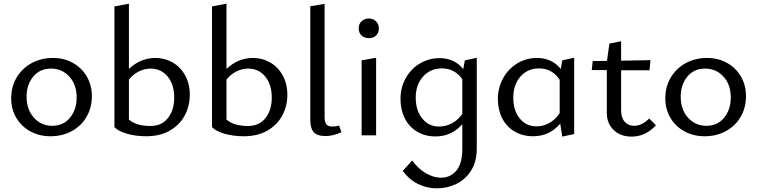

<svg xmlns="http://www.w3.org/2000/svg" viewBox="-20 -738 4130 1047"><path d="M41 -202Q41 -265 70.5 -315Q100 -365 152 -393.5Q204 -422 269 -422Q329 -422 377.5 -395Q426 -368 453.5 -320.5Q481 -273 481 -214Q481 -151 452 -101Q423 -51 371.5 -23Q320 5 255 5Q194 5 145 -22Q96 -49 68.5 -96Q41 -143 41 -202ZM398 -206Q398 -277 358 -320.5Q318 -364 258 -364Q197 -364 161 -320Q125 -276 125 -211Q125 -140 165 -96Q205 -52 265 -52Q326 -52 362 -96.5Q398 -141 398 -206Z M1015 -221Q1015 -160 987.5 -108.5Q960 -57 906.5 -26Q853 5 778 5Q721 5 673 -8.5Q625 -22 604 -45V-703L683 -718V-362Q746 -422 828 -422Q878 -422 921 -397.5Q964 -373 989.5 -327Q1015 -281 1015 -221ZM930 -205Q930 -278 894 -321Q858 -364 801 -364Q769 -364 737.5 -348.5Q706 -333 683 -304V-86Q723 -51 801 -51Q862 -51 896 -94.5Q930 -138 930 -205Z M1547 -221Q1547 -160 1519.5 -108.5Q1492 -57 1438.5 -26Q1385 5 1310 5Q1253 5 1205 -8.5Q1157 -22 1136 -45V-703L1215 -718V-362Q1278 -422 1360 -422Q1410 -422 1453 -397.5Q1496 -373 1521.5 -327Q1547 -281 1547 -221ZM1462 -205Q1462 -278 1426 -321Q1390 -364 1333 -364Q1301 -364 1269.5 -348.5Q1238 -333 1215 -304V-86Q1255 -51 1333 -51Q1394 -51 1428 -94.5Q1462 -138 1462 -205Z M1672 -86V-704L1750 -717V-101Q1750 -74 1759 -61Q1768 -48 1792 -48Q1810 -48 1829 -53L1842 -17Q1795 4 1756 4Q1710 4 1691 -17Q1672 -38 1672 -86Z M1936 -583Q1936 -607 1951.5 -622Q1967 -637 1992 -637Q2015 -637 2030.5 -622Q2046 -607 2046 -583Q2046 -559 2031 -544.5Q2016 -530 1992 -530Q1967 -530 1951.5 -544.5Q1936 -559 1936 -583ZM1952 -409 2031 -423V0H1952Z M2580 -423V71Q2580 143 2549 192Q2518 241 2468.5 265Q2419 289 2362 289Q2308 289 2260 265.5Q2212 242 2176 194L2228 137Q2261 183 2303 207Q2345 231 2385 231Q2436 231 2468.5 192.5Q2501 154 2501 73V-61Q2443 6 2355 6Q2298 6 2254.5 -20Q2211 -46 2187.5 -92.5Q2164 -139 2164 -198Q2164 -261 2192.5 -312Q2221 -363 2270 -392Q2319 -421 2377 -421Q2418 -421 2451 -405.5Q2484 -390 2506 -361L2515 -409ZM2501 -117V-306Q2460 -365 2389 -365Q2327 -365 2287 -320.5Q2247 -276 2247 -206Q2247 -137 2282 -92.5Q2317 -48 2375 -48Q2410 -48 2442.5 -64.5Q2475 -81 2501 -117Z M3111 -423V-7L3046 7L3035 -64Q2977 5 2887 5Q2830 5 2786 -21Q2742 -47 2718.5 -93Q2695 -139 2695 -197Q2695 -260 2723.5 -311.5Q2752 -363 2801 -392.5Q2850 -422 2909 -422Q2949 -422 2982 -406.5Q3015 -391 3038 -362L3046 -409ZM3032 -121V-303Q2991 -365 2920 -365Q2857 -365 2818 -320.5Q2779 -276 2779 -205Q2779 -137 2813.5 -93Q2848 -49 2906 -49Q2941 -49 2974 -66.5Q3007 -84 3032 -121Z M3557 -55Q3500 7 3424 7Q3364 7 3326.5 -29Q3289 -65 3289 -122V-356H3207L3212 -405L3290 -406L3303 -500L3367 -513V-407L3527 -410L3522 -355H3367V-136Q3367 -96 3386.5 -74Q3406 -52 3438 -52Q3481 -52 3520 -92Z M3608 -202Q3608 -265 3637.5 -315Q3667 -365 3719 -393.5Q3771 -422 3836 -422Q3896 -422 3944.5 -395Q3993 -368 4020.5 -320.5Q4048 -273 4048 -214Q4048 -151 4019 -101Q3990 -51 3938.5 -23Q3887 5 3822 5Q3761 5 3712 -22Q3663 -49 3635.5 -96Q3608 -143 3608 -202ZM3965 -206Q3965 -277 3925 -320.5Q3885 -364 3825 -364Q3764 -364 3728 -320Q3692 -276 3692 -211Q3692 -140 3732 -96Q3772 -52 3832 -52Q3893 -52 3929 -96.5Q3965 -141 3965 -206Z"/></svg>

Font: Ysabeau Infant Medium
Style: Regular
Weight: 500
Designer: Christian Thalmann (Catharsis Fonts)
Version: Version 0.003